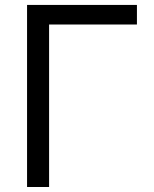

<svg xmlns="http://www.w3.org/2000/svg" viewBox="-20 -747 615 767"><path d="M527 -727.3V-649.1H176.1V0H88.1V-727.3Z"/></svg>

Font: Inter UI
Style: Regular
Weight: 400
Designer: Rasmus Andersson
Foundry: rsms
Version: 3.2;8d6f07862